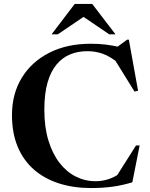

<svg xmlns="http://www.w3.org/2000/svg" viewBox="-20 -938 757 970"><path d="M462.5 -22.5Q496 -22.5 528 -32.8Q560 -43 591.5 -66L566.5 -44L667 -203H685.5L648.5 -17Q597.5 -1.5 548 5.2Q498.5 12 440 12Q351 12 277.8 -11.5Q204.5 -35 151.2 -81.5Q98 -128 69.2 -197Q40.5 -266 40.5 -356.5Q40.5 -464 90 -545Q139.5 -626 229 -671.5Q318.5 -717 438 -717Q478.5 -717 514 -712.8Q549.5 -708.5 593 -698.5L555.5 -688.5L622 -737.5H631L677.5 -479.5L659.5 -475.5L549 -654L581.5 -616.5Q538 -652.5 500.2 -666Q462.5 -679.5 421.5 -679.5Q374.5 -679.5 335 -663.5Q295.5 -647.5 266 -612.5Q236.5 -577.5 220.2 -521Q204 -464.5 204 -383Q204 -296.5 224.2 -229.5Q244.5 -162.5 280 -116.2Q315.5 -70 362.5 -46.2Q409.5 -22.5 462.5 -22.5ZM381 -867H423L272 -764.5H240.5L357.5 -918H446L563.5 -764.5H532Z"/></svg>

Font: Newsreader 60pt SemiBold
Style: Regular
Weight: 600
Designer: Hugues Gentile
Foundry: Production Type
Version: Version 1.003